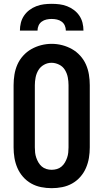

<svg xmlns="http://www.w3.org/2000/svg" viewBox="-20 -975 540 1003"><path d="M250 8Q222 8 194.5 2.5Q167 -3 143 -16.5Q119 -30 100.5 -51Q82 -72 71 -97.5Q60 -123 55.5 -150Q51 -177 51 -205V-530Q51 -558 55.5 -585.5Q60 -613 71 -638Q82 -663 101 -684Q120 -705 144 -718.5Q168 -732 195 -739Q222 -746 250 -746Q278 -746 305 -739Q332 -732 356 -718.5Q380 -705 399 -684Q418 -663 429 -638Q440 -613 444.5 -585.5Q449 -558 449 -530V-205Q449 -177 444.5 -150Q440 -123 429 -97.5Q418 -72 399.5 -51Q381 -30 357 -16.5Q333 -3 305.5 2.5Q278 8 250 8ZM250 -88Q264 -88 277.5 -92Q291 -96 301.5 -105Q312 -114 319 -126Q326 -138 330.5 -151Q335 -164 336.5 -177.5Q338 -191 338 -205V-530Q338 -551 334 -571.5Q330 -592 319 -610Q308 -628 288.5 -637.5Q269 -647 249 -647Q228 -647 209.5 -636.5Q191 -626 180.5 -608.5Q170 -591 166 -570.5Q162 -550 162 -530V-205Q162 -191 163.5 -177.5Q165 -164 169.5 -151Q174 -138 181 -126Q188 -114 198.5 -105Q209 -96 222.5 -92Q236 -88 250 -88ZM84 -815Q84 -836 89 -856Q94 -876 105.5 -893Q117 -910 133.5 -922.5Q150 -935 169.5 -942.5Q189 -950 209 -952.5Q229 -955 250 -955Q271 -955 291 -952.5Q311 -950 330.5 -942.5Q350 -935 366.5 -922.5Q383 -910 394.5 -893Q406 -876 411 -856Q416 -836 416 -815H324Q324 -829 318.5 -841.5Q313 -854 302 -862Q291 -870 277.5 -873Q264 -876 250 -876Q236 -876 222.5 -873Q209 -870 198 -862Q187 -854 181.5 -841.5Q176 -829 176 -815Z"/></svg>

Font: Zed Mono
Style: Bold
Weight: 700
Monospace: yes
Designer: Belleve Invis
Foundry: Belleve Invis
Version: Version 1.0.0; ttfautohint (v1.8.4)